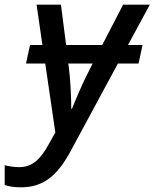

<svg xmlns="http://www.w3.org/2000/svg" viewBox="-107 -559 659 819"><path d="M-17 240C78 240 138 190 194 86L396 -288H484L501 -367H439L532 -539H418L329 -367H175L153 -539H49L74 -367H21L4 -288H86L129 6L101 56C67 118 32 154 -25 154C-48 154 -69 150 -87 146V230C-69 236 -50 240 -17 240ZM197 -95C197 -136 194 -218 186 -277L184 -288H288L271 -254C246 -207 213 -127 200 -95Z"/></svg>

Font: Noto Sans Medium
Style: Italic
Weight: 500
Italic angle: -12°
Designer: Monotype Design Team
Foundry: Monotype Imaging Inc.
Version: Version 2.013